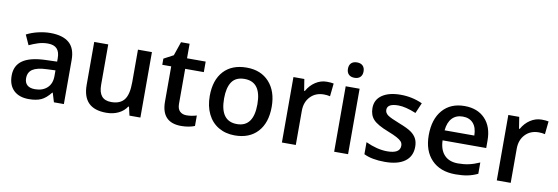

<svg xmlns="http://www.w3.org/2000/svg" viewBox="-55 -1148 4534 1560"><g transform="rotate(10 2211.5 -368.5)"><path d="M419.9 0 397 -75.2H393.1Q354 -25.9 314.5 -8.1Q274.9 9.8 212.9 9.8Q133.3 9.8 88.6 -33.2Q43.9 -76.2 43.9 -154.8Q43.9 -238.3 106 -280.8Q168 -323.2 294.9 -327.1L388.2 -330.1V-358.9Q388.2 -410.6 364 -436.3Q339.8 -461.9 289.1 -461.9Q247.6 -461.9 209.5 -449.7Q171.4 -437.5 136.2 -420.9L99.1 -502.9Q143.1 -525.9 195.3 -537.8Q247.6 -549.8 293.9 -549.8Q397 -549.8 449.5 -504.9Q502 -460 502 -363.8V0ZM249 -78.1Q311.5 -78.1 349.4 -113Q387.2 -147.9 387.2 -210.9V-257.8L317.9 -254.9Q236.8 -252 200 -227.8Q163.1 -203.6 163.1 -153.8Q163.1 -117.7 184.6 -97.9Q206.1 -78.1 249 -78.1Z M1043 0 1026.9 -70.8H1021Q997.1 -33.2 952.9 -11.7Q908.7 9.8 852.1 9.8Q753.9 9.8 705.6 -39.1Q657.2 -87.9 657.2 -187V-540H772.9V-207Q772.9 -145 798.3 -114Q823.7 -83 877.9 -83Q950.2 -83 984.1 -126.2Q1018.1 -169.4 1018.1 -271V-540H1133.3V0Z M1498 -83Q1540 -83 1582 -96.2V-9.8Q1563 -1.5 1533 4.2Q1502.9 9.8 1470.7 9.8Q1307.6 9.8 1307.6 -162.1V-453.1H1233.9V-503.9L1313 -545.9L1352.1 -660.2H1422.9V-540H1576.7V-453.1H1422.9V-164.1Q1422.9 -122.6 1443.6 -102.8Q1464.4 -83 1498 -83Z M2168.9 -271Q2168.9 -138.7 2101.1 -64.5Q2033.2 9.8 1912.1 9.8Q1836.4 9.8 1778.3 -24.4Q1720.2 -58.6 1689 -122.6Q1657.7 -186.5 1657.7 -271Q1657.7 -402.3 1725.1 -476.1Q1792.5 -549.8 1915 -549.8Q2032.2 -549.8 2100.6 -474.4Q2168.9 -398.9 2168.9 -271ZM1775.9 -271Q1775.9 -84 1914.1 -84Q2050.8 -84 2050.8 -271Q2050.8 -456.1 1913.1 -456.1Q1840.8 -456.1 1808.3 -408.2Q1775.9 -360.4 1775.9 -271Z M2574.7 -549.8Q2609.4 -549.8 2631.8 -544.9L2620.6 -438Q2596.2 -443.8 2569.8 -443.8Q2501 -443.8 2458.3 -398.9Q2415.5 -354 2415.5 -282.2V0H2300.8V-540H2390.6L2405.8 -444.8H2411.6Q2438.5 -493.2 2481.7 -521.5Q2524.9 -549.8 2574.7 -549.8Z M2846.7 0H2731.9V-540H2846.7ZM2725.1 -683.1Q2725.1 -713.9 2741.9 -730.5Q2758.8 -747.1 2790 -747.1Q2820.3 -747.1 2837.2 -730.5Q2854 -713.9 2854 -683.1Q2854 -653.8 2837.2 -637Q2820.3 -620.1 2790 -620.1Q2758.8 -620.1 2741.9 -637Q2725.1 -653.8 2725.1 -683.1Z M3373.5 -153.8Q3373.5 -74.7 3315.9 -32.5Q3258.3 9.8 3150.9 9.8Q3043 9.8 2977.5 -22.9V-122.1Q3072.8 -78.1 3154.8 -78.1Q3260.7 -78.1 3260.7 -142.1Q3260.7 -162.6 3249 -176.3Q3237.3 -189.9 3210.4 -204.6Q3183.6 -219.2 3135.7 -237.8Q3042.5 -273.9 3009.5 -310.1Q2976.6 -346.2 2976.6 -403.8Q2976.6 -473.1 3032.5 -511.5Q3088.4 -549.8 3184.6 -549.8Q3279.8 -549.8 3364.7 -511.2L3327.6 -424.8Q3240.2 -460.9 3180.7 -460.9Q3089.8 -460.9 3089.8 -409.2Q3089.8 -383.8 3113.5 -366.2Q3137.2 -348.6 3216.8 -317.9Q3283.7 -292 3314 -270.5Q3344.2 -249 3358.9 -220.9Q3373.5 -192.9 3373.5 -153.8Z M3733.4 9.8Q3607.4 9.8 3536.4 -63.7Q3465.3 -137.2 3465.3 -266.1Q3465.3 -398.4 3531.2 -474.1Q3597.2 -549.8 3712.4 -549.8Q3819.3 -549.8 3881.3 -484.9Q3943.4 -419.9 3943.4 -306.2V-244.1H3583.5Q3585.9 -165.5 3626 -123.3Q3666 -81.1 3738.8 -81.1Q3786.6 -81.1 3827.9 -90.1Q3869.1 -99.1 3916.5 -120.1V-26.9Q3874.5 -6.8 3831.5 1.5Q3788.6 9.8 3733.4 9.8ZM3712.4 -462.9Q3657.7 -462.9 3624.8 -428.2Q3591.8 -393.6 3585.4 -327.1H3830.6Q3829.6 -394 3798.3 -428.5Q3767.1 -462.9 3712.4 -462.9Z M4347.7 -549.8Q4382.3 -549.8 4404.8 -544.9L4393.6 -438Q4369.1 -443.8 4342.8 -443.8Q4273.9 -443.8 4231.2 -398.9Q4188.5 -354 4188.5 -282.2V0H4073.7V-540H4163.6L4178.7 -444.8H4184.6Q4211.4 -493.2 4254.6 -521.5Q4297.9 -549.8 4347.7 -549.8Z"/></g></svg>

Font: f0_41340          
Style: Regular
Weight: 600
Foundry: Ascender Corporation
Version: Version 1.10